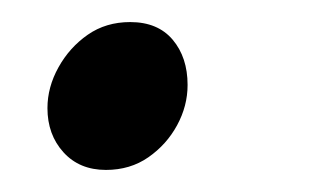

<svg xmlns="http://www.w3.org/2000/svg" viewBox="-20 -493 294 174"><path d="M76 -339Q52 -339 37.5 -355Q23 -371 23 -395Q23 -414 33 -432Q43 -450 59.5 -461.5Q76 -473 98 -473Q123 -473 136.5 -457Q150 -441 150 -416Q150 -397 140.5 -379.5Q131 -362 114.5 -350.5Q98 -339 76 -339Z"/></svg>

Font: Source Sans 3 Medium
Style: Italic
Weight: 500
Italic angle: -11°
Designer: Paul D. Hunt
Foundry: Adobe
Version: Version 3.052;hotconv 1.1.0;makeotfexe 2.6.0